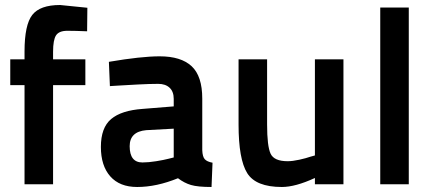

<svg xmlns="http://www.w3.org/2000/svg" viewBox="-20 -736 1725 767"><path d="M192 -396V0H78V-396H21V-499H78V-530Q78 -637 109 -676.5Q140 -716 220 -716L329 -705L328 -611Q280 -613 249 -613Q216 -613 204 -595Q192 -577 192 -529V-499H321V-396Z M788 -342V-136Q789 -110 798 -100Q807 -90 829 -86L825 11Q770 11 743 3Q716 -5 691 -24Q605 11 528 11Q458 11 420.5 -31.5Q383 -74 383 -149Q383 -226 424 -260.5Q465 -295 550 -301L674 -311V-341Q674 -370 657.5 -385.5Q641 -401 612 -401Q579 -401 531 -398.5Q483 -396 451 -394L419 -392L415 -489Q544 -511 618 -511Q703 -511 745.5 -471.5Q788 -432 788 -342ZM674 -222 564 -216Q498 -210 498 -152Q498 -87 549 -87Q573 -87 604 -92Q635 -97 654 -102L674 -107Z M1238 -499H1352V0H1238V-25Q1160 11 1106 11Q1002 11 967.5 -44.5Q933 -100 933 -238V-499H1047V-239Q1047 -152 1061 -122Q1075 -92 1129 -92Q1149 -92 1176 -98Q1203 -104 1220 -110L1238 -115Z M1499 0V-706H1613V0Z"/></svg>

Font: TitilliumText22L Rg
Style: Bold
Weight: 700
Designer: Campivisivi
Foundry: Campivisivi
Version: 1.000